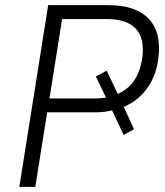

<svg xmlns="http://www.w3.org/2000/svg" viewBox="-20 -725 639 745"><path d="M55 0 167 -705H401Q508 -705 558 -651Q608 -597 594 -495Q585 -428 548.5 -379Q512 -330 452 -307L457 -317L500 -224L460 -201L410 -307L424 -299Q406 -294 387.5 -291.5Q369 -289 348 -289H163L117 0ZM172 -343H350Q364 -343 377.5 -344.5Q391 -346 403 -349L396 -337L352 -428L394 -451L440 -354L430 -358Q473 -374 498.5 -409.5Q524 -445 532 -500Q542 -576 507 -613.5Q472 -651 395 -651H221Z"/></svg>

Font: Nunito Sans 10pt SemiCondensed Light
Style: Italic
Weight: 300
Width: 4
Italic angle: -9°
Designer: Vernon Adams
Foundry: Vernon Adams
Version: Version 3.101;gftools[0.9.27]